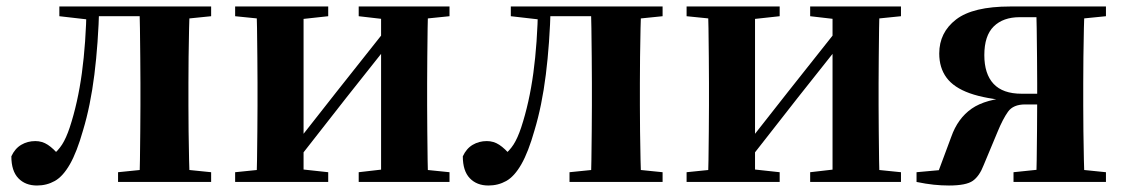

<svg xmlns="http://www.w3.org/2000/svg" viewBox="-20 -561 3465 592"><path d="M94 11Q58 11 36.5 -11.5Q15 -34 15 -79Q26 -103 45.5 -114.5Q65 -126 89 -126Q110 -126 127.5 -114.5Q145 -103 164 -80V-67H140V-81Q159 -96 171.5 -115.5Q184 -135 195 -168Q220 -244 232.5 -336Q245 -428 247 -541H286Q283 -427 271 -331Q259 -235 236 -159Q217 -92 195.5 -54.5Q174 -17 149 -3Q124 11 94 11ZM163 -511V-541H266V-500H259ZM268 -511V-541H456V-511ZM344 0V-30L452 -41H523L631 -30V0ZM410 0Q411 -26 411.5 -68Q412 -110 412.5 -156Q413 -202 413 -236V-305Q413 -339 412.5 -385Q412 -431 411.5 -473.5Q411 -516 410 -541H565Q564 -516 563 -473.5Q562 -431 561.5 -385Q561 -339 561 -305V-236Q561 -202 561.5 -156Q562 -110 563 -68Q564 -26 565 0ZM487 -500V-541H631V-511L523 -500Z M705 0V-30L813 -41H891L992 -30V0ZM1086 0V-30L1181 -41H1258L1366 -30V0ZM770 0Q772 -26 772.5 -68Q773 -110 773.5 -156Q774 -202 774 -236V-305Q774 -339 773.5 -385Q773 -431 772.5 -473.5Q772 -516 770 -541H916V0ZM886 -53 834 -81H863L1017 -277L1185 -489L1236 -463H1209L1048 -260ZM1155 0V-541H1300Q1299 -516 1298.5 -473.5Q1298 -431 1297.5 -385Q1297 -339 1297 -305V-236Q1297 -202 1297.5 -156Q1298 -110 1298.5 -68Q1299 -26 1300 0ZM705 -511V-541H992V-511L891 -500H814ZM1086 -511V-541H1366V-511L1258 -500H1181Z M1486 11Q1450 11 1428.5 -11.5Q1407 -34 1407 -79Q1418 -103 1437.5 -114.5Q1457 -126 1481 -126Q1502 -126 1519.5 -114.5Q1537 -103 1556 -80V-67H1532V-81Q1551 -96 1563.5 -115.5Q1576 -135 1587 -168Q1612 -244 1624.5 -336Q1637 -428 1639 -541H1678Q1675 -427 1663 -331Q1651 -235 1628 -159Q1609 -92 1587.5 -54.5Q1566 -17 1541 -3Q1516 11 1486 11ZM1555 -511V-541H1658V-500H1651ZM1660 -511V-541H1848V-511ZM1736 0V-30L1844 -41H1915L2023 -30V0ZM1802 0Q1803 -26 1803.5 -68Q1804 -110 1804.5 -156Q1805 -202 1805 -236V-305Q1805 -339 1804.5 -385Q1804 -431 1803.5 -473.5Q1803 -516 1802 -541H1957Q1956 -516 1955 -473.5Q1954 -431 1953.5 -385Q1953 -339 1953 -305V-236Q1953 -202 1953.5 -156Q1954 -110 1955 -68Q1956 -26 1957 0ZM1879 -500V-541H2023V-511L1915 -500Z M2097 0V-30L2205 -41H2283L2384 -30V0ZM2478 0V-30L2573 -41H2650L2758 -30V0ZM2162 0Q2164 -26 2164.5 -68Q2165 -110 2165.5 -156Q2166 -202 2166 -236V-305Q2166 -339 2165.5 -385Q2165 -431 2164.5 -473.5Q2164 -516 2162 -541H2308V0ZM2278 -53 2226 -81H2255L2409 -277L2577 -489L2628 -463H2601L2440 -260ZM2547 0V-541H2692Q2691 -516 2690.5 -473.5Q2690 -431 2689.5 -385Q2689 -339 2689 -305V-236Q2689 -202 2689.5 -156Q2690 -110 2690.5 -68Q2691 -26 2692 0ZM2097 -511V-541H2384V-511L2283 -500H2206ZM2478 -511V-541H2758V-511L2650 -500H2573Z M3095 -541H3390V-511L3280 -500L3246 -508H3124Q3073 -508 3044 -479.5Q3015 -451 3015 -391Q3015 -333 3043.5 -302.5Q3072 -272 3130 -272H3246V-239H3141Q3104 -239 3088 -216.5Q3072 -194 3056 -155L3013 -52Q3000 -18 2979.5 -3.5Q2959 11 2906 11Q2883 11 2859 8.5Q2835 6 2806 0V-30L2949 -43L2865 -10L2913 -139Q2933 -196 2976 -226Q3019 -256 3102 -261L3099 -250Q3019 -256 2970 -273.5Q2921 -291 2898.5 -321.5Q2876 -352 2876 -396Q2876 -461 2928 -501Q2980 -541 3095 -541ZM3175 0Q3176 -26 3176.5 -68.5Q3177 -111 3177.5 -160Q3178 -209 3178 -251V-305Q3178 -339 3177.5 -385Q3177 -431 3176.5 -473.5Q3176 -516 3175 -541H3324Q3323 -516 3322 -473.5Q3321 -431 3320.5 -385Q3320 -339 3320 -305V-236Q3320 -202 3320.5 -156Q3321 -110 3322 -68Q3323 -26 3324 0ZM3105 0V-30L3211 -41H3282L3390 -30V0Z"/></svg>

Font: Noto Serif JP ExtraBold
Style: Regular
Weight: 800
Designer: Ryoko NISHIZUKA 西塚涼子 (kana & ideographs); Frank Grießhammer (Latin, Greek & Cyrillic); Wenlong ZHANG 张文龙 (bopomofo); San
Foundry: Adobe
Version: Version 2.003-H1;hotconv 1.1.1;makeotfexe 2.6.0